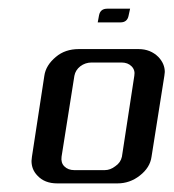

<svg xmlns="http://www.w3.org/2000/svg" viewBox="-20 -426 405 446"><path d="M53.2 -52.2Q53.2 -55.2 54.2 -62L83 -250Q86.4 -274.4 109.9 -293.9Q131.3 -312 163.1 -312H301.8Q329.6 -312 348.1 -293.5Q362.8 -277.8 362.8 -258.8Q362.8 -255.9 361.8 -250L332 -62Q328.6 -36.6 304.7 -18.1Q281.7 0 252.9 0H112.8Q83.5 0 66.9 -18.1Q53.2 -32.2 53.2 -52.2ZM123 -62Q121.1 -47.9 129.4 -39.6Q138.2 -30.8 152.8 -30.8H223.1Q236.3 -30.8 248 -40Q260.3 -48.3 263.2 -62L292 -250Q294.4 -263.2 285.6 -272Q276.9 -280.8 262.2 -280.8H192.9Q178.2 -280.8 166.5 -272Q155.3 -263.2 152.8 -250ZM207 -374 210 -390.1Q212.9 -405.8 229 -405.8H282.2L278.8 -390.1Q275.9 -374 259.8 -374Z"/></svg>

Font: Hhenum
Style: Italic
Weight: 400
Designer: T. Christopher White
Version: Version 1.0